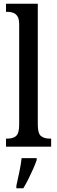

<svg xmlns="http://www.w3.org/2000/svg" viewBox="-20 -780 304 1021"><path d="M12 0V-43H22Q49 -43 65.5 -57Q82 -71 82 -117V-650Q82 -679 73 -693Q64 -707 50 -712Q36 -717 22 -717H12V-760H181V-117Q181 -71 197.5 -57Q214 -43 243 -43H252V0ZM67 208Q74 175 82.5 136Q91 97 95 61H175V71Q168 92 156 119Q144 146 130.5 173Q117 200 104 221H67Z"/></svg>

Font: Noto Serif Hebrew ExtraCondensed Medium
Style: Regular
Weight: 500
Width: 2
Designer: Monotype Design Team
Foundry: Monotype Imaging Inc.
Version: Version 2.004; ttfautohint (v1.8.4.7-5d5b)